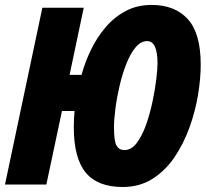

<svg xmlns="http://www.w3.org/2000/svg" viewBox="-25 -745 831 775"><path d="M470.2 9.8Q368.7 9.8 320.8 -48.6Q272.9 -106.9 272.9 -231.9Q272.9 -264.2 275.9 -296.9H225.1L162.1 0H-4.9L146 -713.9H313L255.9 -442.9H304.2Q317.9 -493.7 342 -543.7Q366.2 -593.8 401.1 -634.8Q436 -675.8 482.2 -700.4Q528.3 -725.1 586.9 -725.1Q680.7 -725.1 732.9 -668Q785.2 -610.8 785.2 -483.9Q785.2 -427.7 774.2 -361.3Q763.2 -294.9 739.5 -229.5Q715.8 -164.1 679 -109.9Q642.1 -55.7 590.1 -22.9Q538.1 9.8 470.2 9.8ZM477.1 -139.2Q505.4 -139.2 527.1 -168Q548.8 -196.8 564.7 -241.7Q580.6 -286.6 590.8 -335.7Q601.1 -384.8 606 -426.3Q610.8 -467.8 610.8 -488.8Q610.8 -579.1 568.8 -579.1Q543 -579.1 521.7 -553.2Q500.5 -527.3 484.4 -485.8Q468.3 -444.3 457.3 -397Q446.3 -349.6 440.7 -305.4Q435.1 -261.2 435.1 -231Q435.1 -174.8 445.6 -157Q456.1 -139.2 477.1 -139.2Z"/></svg>

Font: Open Sans Condensed ExtraBold
Style: Italic
Weight: 800
Width: 3
Italic angle: -12°
Designer: Monotype Design Team
Foundry: Monotype Imaging Inc.
Version: Version 3.003; ttfautohint (v1.8.4)